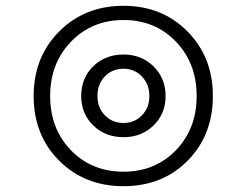

<svg xmlns="http://www.w3.org/2000/svg" viewBox="-20 -594 850 662"><path d="M96 -263Q96 -397 184 -485.5Q272 -574 406 -574Q539 -574 626.5 -485.5Q714 -397 714 -263Q714 -128 627 -40Q540 48 406 48Q272 48 184 -40Q96 -128 96 -263ZM406 -2Q515 -2 586.5 -76Q658 -150 658 -263Q658 -376 586.5 -450.5Q515 -525 406 -525Q297 -525 225 -450.5Q153 -376 153 -263Q153 -150 224.5 -76Q296 -2 406 -2ZM406 -121Q343 -121 301.5 -161.5Q260 -202 260 -263Q260 -325 301.5 -365.5Q343 -406 406 -406Q468 -406 509.5 -365Q551 -324 551 -263Q551 -202 509.5 -161.5Q468 -121 406 -121ZM406 -170Q444 -170 469.5 -196.5Q495 -223 495 -263Q495 -303 469.5 -330Q444 -357 406 -357Q367 -357 341.5 -330.5Q316 -304 316 -263Q316 -223 341.5 -196.5Q367 -170 406 -170Z"/></svg>

Font: FiraGO Book
Style: Regular
Weight: 350
Designer: bBox Type
Foundry: bBox Type GmbH
Version: Version 1.001;PS 001.001;hotconv 1.0.88;makeotf.lib2.5.64775